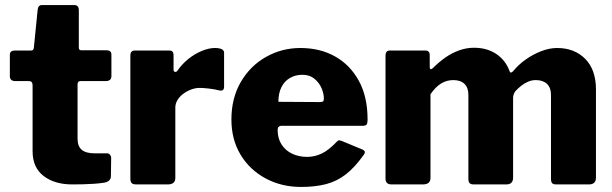

<svg xmlns="http://www.w3.org/2000/svg" viewBox="-20 -730 2422 760"><path d="M299 -409Q287 -409 287 -397V-181Q287 -151 303.5 -137Q320 -123 356 -123H404Q411 -123 415.5 -117.5Q420 -112 420 -105L419 -33Q419 -12 393 -7Q374 -4 352 -2.5Q330 -1 308.5 -0.5Q287 0 266 0Q196 0 152.5 -33.5Q109 -67 109 -131V-392Q109 -409 95 -409H41Q19 -409 19 -429V-513Q19 -530 39 -530H103Q113 -530 114 -541L129 -691Q131 -710 146 -710H274Q292 -710 292 -690V-541Q292 -531 302 -531H401Q421 -531 421 -514V-429Q421 -409 398 -409Z M520 0Q506 0 501 -5.5Q496 -11 496 -23V-509Q496 -530 513 -530H651Q667 -530 667 -512V-454Q667 -447 672.5 -445.5Q678 -444 683 -451Q701 -477 726 -497Q751 -517 779 -528.5Q807 -540 830 -540Q867 -540 867 -521V-387Q867 -368 849 -372Q829 -377 806.5 -379.5Q784 -382 771 -382Q753 -382 736 -375.5Q719 -369 704.5 -358Q690 -347 682 -333Q674 -319 674 -305V-26Q674 0 644 0H520Z M1079 -216Q1079 -182 1094.5 -158Q1110 -134 1136.5 -121.5Q1163 -109 1196 -109Q1226 -109 1254 -122.5Q1282 -136 1314 -170Q1318 -174 1321 -174.5Q1324 -175 1333 -172L1415 -138Q1431 -131 1419 -116Q1384 -67 1348.5 -39.5Q1313 -12 1270 -1Q1227 10 1172 10Q1094 10 1031 -24Q968 -58 932 -118Q896 -178 896 -257Q896 -342 933.5 -406Q971 -470 1033.5 -505Q1096 -540 1169 -540Q1247 -540 1306.5 -506.5Q1366 -473 1400.5 -410Q1435 -347 1435 -257Q1435 -245 1432.5 -239Q1430 -233 1418 -232H1093Q1087 -232 1083 -228Q1079 -224 1079 -216ZM1245 -326Q1255 -326 1258.5 -328.5Q1262 -331 1262 -340Q1262 -359 1253 -380.5Q1244 -402 1225 -418Q1206 -434 1177 -434Q1150 -434 1128 -421.5Q1106 -409 1094 -385Q1082 -361 1082 -327Z M1530 0Q1506 0 1506 -23V-509Q1506 -530 1523 -530H1664Q1681 -530 1681 -512V-464Q1681 -458 1684 -456.5Q1687 -455 1693 -460Q1717 -484 1742.5 -502Q1768 -520 1797 -530.5Q1826 -541 1856 -541Q1908 -541 1945 -516Q1982 -491 1998 -446Q2000 -442 2003.5 -443Q2007 -444 2011 -448Q2032 -474 2061 -494.5Q2090 -515 2122.5 -527.5Q2155 -540 2185 -540Q2254 -540 2296.5 -497Q2339 -454 2339 -376V-27Q2339 0 2311 0H2182Q2170 0 2165.5 -5Q2161 -10 2161 -23V-355Q2161 -383 2145 -398Q2129 -413 2101 -413Q2085 -413 2070 -406.5Q2055 -400 2042.5 -390Q2030 -380 2020 -369Q2015 -362 2013 -355.5Q2011 -349 2011 -341V-27Q2011 0 1984 0H1855Q1844 0 1839 -5Q1834 -10 1834 -23V-355Q1834 -383 1818.5 -398Q1803 -413 1774 -413Q1748 -413 1726 -399.5Q1704 -386 1684 -357V-26Q1684 0 1654 0H1530Z"/></svg>

Font: Libre Franklin Thin ExtraBold
Style: Regular
Weight: 800
Version: Version 3.000